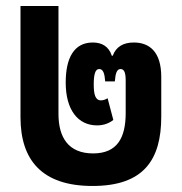

<svg xmlns="http://www.w3.org/2000/svg" viewBox="-20 -604 604 637"><path d="M287 13C457 13 515 -74 515 -217V-349C515 -433 475 -463 424 -463C389 -463 365 -449 354 -419H351C341 -450 318 -463 288 -463C225 -463 198 -411 198 -330C198 -239 239 -188 302 -188C324 -188 342 -195 356 -206L337 -278C329 -273 321 -271 315 -271C296 -271 291 -291 291 -324C291 -357 296 -375 309 -375C323 -375 327 -359 329 -334H361C363 -359 367 -375 380 -375C392 -375 397 -363 397 -337V-229C397 -147 369 -95 289 -95C207 -95 174 -148 174 -226V-584H48V-215C48 -73 119 13 287 13Z"/></svg>

Font: Noto Sans Thai UI Cond
Style: Bold
Weight: 700
Width: 3
Designer: Monotype Design Team
Foundry: Monotype Imaging Inc.
Version: Version 2.000